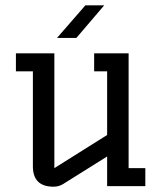

<svg xmlns="http://www.w3.org/2000/svg" viewBox="-20 -702 608 724"><path d="M104 -433H40V-501H185V-68L384 -193V-433H335V-501H465V-68H528V0H384V-112L218 -8Q202 2 182 2Q104 2 104 -75ZM195 -559 302 -682H373L268 -559Z"/></svg>

Font: Kelly Slab
Style: Regular
Weight: 400
Designer: Denis Masharov
Foundry: Denis Masharov
Version: Version 1.001